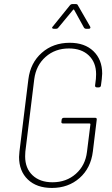

<svg xmlns="http://www.w3.org/2000/svg" viewBox="-20 -919 552 947"><path d="M74 -145Q74 -154 76 -172L120 -528Q130 -609 186 -658.5Q242 -708 324 -708Q398 -708 441 -666.5Q484 -625 484 -556Q484 -547 482 -529L478 -498Q478 -494 475 -491Q472 -488 467 -488H458Q453 -488 450.5 -491Q448 -494 449 -498L453 -530Q454 -538 454 -553Q454 -611 418 -645.5Q382 -680 320 -680Q252 -680 205 -638.5Q158 -597 149 -529L105 -171Q104 -163 104 -148Q104 -89 140.5 -54.5Q177 -20 239 -20Q307 -20 354 -61.5Q401 -103 409 -170L426 -306Q426 -310 422 -310H291Q281 -310 283 -320L284 -328Q284 -332 287 -335Q290 -338 295 -338H449Q459 -338 457 -328L438 -172Q428 -90 372.5 -41Q317 8 236 8Q161 8 117.5 -33.5Q74 -75 74 -145ZM241 -789 325 -893Q330 -899 338 -899H353Q362 -899 364 -893L424 -789L426 -784Q426 -777 417 -777H405Q398 -777 394 -783L346 -870Q345 -872 343 -872Q341 -872 340 -870L268 -783Q264 -777 256 -777H245Q239 -777 237.5 -781Q236 -785 241 -789Z"/></svg>

Font: Barlow Semi Condensed Thin
Style: Italic
Weight: 250
Width: 4
Italic angle: -7°
Designer: Jeremy Tribby
Foundry: Tribby Type
Version: Version 1.408